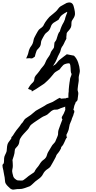

<svg xmlns="http://www.w3.org/2000/svg" viewBox="-240 -921 785 1576"><path d="M415 -343.8Q416 -331.1 412.6 -319.3Q409.2 -307.6 407.2 -295.9Q405.3 -285.2 406.2 -272.9Q407.2 -260.7 405.3 -250Q402.3 -236.3 400.9 -221.2Q399.4 -206.1 397.5 -192.4Q395.5 -181.6 399.9 -169.9Q404.3 -158.2 402.3 -147.5Q400.4 -135.7 399.4 -124.5Q398.4 -113.3 396.5 -101.6Q395.5 -96.7 391.1 -91.3Q386.7 -85.9 381.8 -84Q379.9 -74.2 375.5 -66.4Q371.1 -58.6 369.1 -48.8Q367.2 -41 365.7 -33.7Q364.3 -26.4 362.3 -18.6Q369.1 -15.6 369.6 -11.2Q370.1 -6.8 370.1 -1Q367.2 3.9 365.2 11.7Q363.3 19.5 361.3 26.4Q359.4 32.2 356 38.6Q352.5 44.9 350.6 51.8Q347.7 65.4 341.8 76.7Q335.9 87.9 332 100.6Q328.1 114.3 326.7 127Q325.2 139.6 320.3 152.3Q317.4 160.2 313.5 168.5Q309.6 176.8 305.7 184.6L303.7 188.5L306.6 191.4V203.1H311.5Q302.7 214.8 297.9 225.1Q293 235.4 289.1 245.1Q285.2 254.9 279.3 265.1Q273.4 275.4 261.7 287.1Q263.7 291 259.3 299.8Q254.9 308.6 249 317.9Q243.2 327.1 236.8 335Q230.5 342.8 227.5 345.7Q223.6 350.6 221.7 356.4Q219.7 362.3 217.8 367.2Q211.9 379.9 205.1 391.1Q198.2 402.3 191.4 416Q186.5 423.8 182.6 431.2Q178.7 438.5 173.8 446.3Q165 458 152.3 465.3Q139.6 472.7 128.9 484.4Q119.1 495.1 112.8 508.3Q106.4 521.5 95.7 532.2Q85 543 73.2 550.8Q61.5 558.6 49.8 568.4Q42 575.2 27.3 589.4Q12.7 603.5 2.9 608.4Q2 608.4 1.5 608.9Q1 609.4 0 609.4Q-23.4 617.2 -41 624Q-58.6 630.9 -84 630.9H-96.7Q-112.3 631.8 -125.5 634.8Q-138.7 637.7 -153.3 627.9H-154.3L-155.3 627Q-165 617.2 -174.8 608.4Q-184.6 599.6 -192.4 586.9Q-197.3 579.1 -198.2 569.8Q-199.2 560.5 -200.2 550.8Q-201.2 534.2 -205.1 519Q-209 503.9 -210.9 487.3Q-211.9 482.4 -212.4 477.5Q-212.9 472.7 -214.8 467.8Q-216.8 460 -218.3 452.1Q-219.7 444.3 -219.7 434.6Q-217.8 429.7 -216.3 426.8Q-214.8 423.8 -210 420.9Q-207 412.1 -207 399.4Q-207 386.7 -206.1 377Q-205.1 363.3 -197.3 348.6Q-189.5 334 -185.5 320.3Q-183.6 309.6 -183.6 299.3Q-183.6 289.1 -181.6 278.3Q-178.7 258.8 -170.9 248Q-163.1 237.3 -152.3 222.7Q-150.4 220.7 -149.9 219.7Q-149.4 218.8 -147.5 216.8Q-149.4 211.9 -144.5 203.1Q-137.7 197.3 -131.8 188Q-126 178.7 -121.1 170.9L-105.5 148.4Q-95.7 134.8 -85.4 123.5Q-75.2 112.3 -67.4 98.6Q-65.4 96.7 -65.4 96.2Q-65.4 95.7 -63.5 93.8Q-52.7 84 -46.9 72.3Q-41 60.5 -30.3 51.8Q-19.5 43.9 -8.8 37.1Q2 30.3 12.7 22.5Q23.4 14.6 33.2 5.4Q43 -3.9 53.7 -11.7Q65.4 -19.5 77.6 -25.4Q89.8 -31.2 100.6 -38.1Q112.3 -43.9 123 -50.8Q133.8 -57.6 144.5 -64.5Q156.2 -70.3 169.4 -75.2Q182.6 -80.1 193.4 -85Q208 -92.8 222.2 -102.5Q236.3 -112.3 252 -118.2L259.8 -111.3Q259.8 -111.3 265.1 -111.3Q270.5 -111.3 276.9 -112.3Q283.2 -113.3 289.6 -113.3Q295.9 -113.3 297.9 -113.3Q308.6 -120.1 321.3 -118.2Q321.3 -128.9 321.3 -139.2Q321.3 -149.4 322.3 -160.2Q322.3 -161.1 322.8 -161.1Q323.2 -161.1 323.2 -162.1Q324.2 -164.1 324.2 -172.9Q324.2 -181.6 324.2 -185.5Q325.2 -202.1 327.1 -216.3Q329.1 -230.5 331.1 -247.1Q332 -252 333 -256.8Q334 -261.7 334 -266.6Q335 -279.3 340.3 -290Q345.7 -300.8 347.7 -313.5Q341.8 -323.2 340.8 -336.9Q339.8 -350.6 339.4 -363.3Q338.9 -376 336.9 -386.2Q335 -396.5 329.1 -401.4Q320.3 -402.3 306.2 -398.9Q292 -395.5 284.2 -390.6Q279.3 -387.7 272 -378.9Q264.6 -370.1 259.8 -365.2Q257.8 -363.3 254.4 -357.4Q251 -351.6 249 -350.6Q238.3 -343.8 226.1 -336.9Q213.9 -330.1 205.1 -321.3Q195.3 -310.5 188 -300.3Q180.7 -290 170.9 -280.3Q162.1 -270.5 152.3 -261.2Q142.6 -252 132.8 -243.2Q123 -233.4 111.3 -226.6Q99.6 -219.7 88.9 -211.9Q73.2 -200.2 55.7 -189.9Q38.1 -179.7 21.5 -169.9Q18.6 -175.8 18.6 -182.6Q10.7 -182.6 3.9 -186Q-2.9 -189.5 -9.8 -191.4Q-5.9 -199.2 -2.4 -205.1Q1 -210.9 4.4 -215.8Q7.8 -220.7 11.7 -225.6Q15.6 -230.5 22.5 -237.3Q25.4 -240.2 29.8 -244.1Q34.2 -248 36.1 -252Q42 -261.7 42.5 -274.9Q43 -288.1 53.7 -301.8Q61.5 -310.5 70.3 -320.8Q79.1 -331.1 85 -339.8Q90.8 -348.6 96.2 -356.4Q101.6 -364.3 109.4 -372.1L121.1 -386.7Q128.9 -398.4 134.3 -412.6Q139.6 -426.8 148.4 -439.5Q154.3 -448.2 163.1 -460.9Q171.9 -473.6 174.8 -484.4Q177.7 -494.1 182.6 -501.5Q187.5 -508.8 193.4 -516.6Q195.3 -518.6 197.3 -522Q199.2 -525.4 201.2 -527.3Q204.1 -533.2 204.6 -547.4Q205.1 -561.5 207 -571.3Q214.8 -581.1 219.7 -589.8Q224.6 -598.6 227.5 -611.3Q230.5 -622.1 236.3 -638.7Q242.2 -655.3 251 -663.1Q261.7 -703.1 281.2 -735.4Q285.2 -741.2 288.1 -750.5Q291 -759.8 293 -761.7Q293 -765.6 295.4 -773.4Q297.9 -781.2 300.8 -789.6Q303.7 -797.9 306.6 -805.2Q309.6 -812.5 311.5 -816.4Q311.5 -822.3 310.5 -824.2Q285.2 -810.5 269.5 -798.3Q253.9 -786.1 240.2 -758.8Q229.5 -751 213.9 -742.7Q198.2 -734.4 190.4 -725.6Q181.6 -716.8 177.2 -702.1Q172.9 -687.5 165 -675.8Q157.2 -664.1 145 -655.8Q132.8 -647.5 125 -634.8Q118.2 -624 112.8 -613.3Q107.4 -602.5 101.6 -591.8Q96.7 -581.1 96.2 -568.8Q95.7 -556.6 90.8 -544.9Q87.9 -537.1 82.5 -531.7Q77.1 -526.4 72.3 -519.5Q69.3 -516.6 65.9 -513.2Q62.5 -509.8 60.5 -504.9Q56.6 -494.1 52.2 -480.5Q47.9 -466.8 45.9 -456.1Q35.2 -448.2 28.3 -443.8Q21.5 -439.5 6.8 -442.4Q5.9 -442.4 4.4 -442.9Q2.9 -443.4 2 -443.4L-25.4 -441.4L-13.7 -467.8Q-8.8 -479.5 -6.3 -492.2Q-3.9 -504.9 1 -516.6Q5.9 -530.3 14.6 -541Q23.4 -551.8 28.3 -564.5Q33.2 -577.1 35.2 -590.3Q37.1 -603.5 43.9 -616.2Q50.8 -627.9 57.1 -641.1Q63.5 -654.3 71.3 -666Q79.1 -679.7 90.8 -687Q102.5 -694.3 112.3 -705.1Q115.2 -709 117.7 -713.4Q120.1 -717.8 122.1 -722.7Q125 -728.5 131.8 -739.3Q138.7 -750 147 -760.3Q155.3 -770.5 163.1 -779.3Q170.9 -788.1 176.8 -791H175.8Q186.5 -800.8 197.3 -808.6Q208 -816.4 217.8 -826.2Q228.5 -835.9 236.3 -847.7Q244.1 -859.4 255.9 -868.2Q267.6 -876 280.8 -882.3Q293.9 -888.7 306.6 -896.5Q307.6 -896.5 308.1 -897Q308.6 -897.5 309.6 -897.5Q326.2 -902.3 336.4 -900.4Q346.7 -898.4 353.5 -891.1Q360.4 -883.8 363.8 -872.1Q367.2 -860.4 370.1 -847.7Q373 -834 374.5 -824.2Q376 -814.5 375.5 -805.7Q375 -796.9 371.6 -787.6Q368.2 -778.3 360.4 -766.6Q357.4 -762.7 354 -756.8Q350.6 -751 348.6 -747.1Q345.7 -733.4 346.2 -721.2Q346.7 -709 341.8 -696.3Q338.9 -689.5 334 -682.6Q329.1 -675.8 323.7 -669.9Q318.4 -664.1 314.5 -659.7Q310.5 -655.3 309.6 -652.3Q307.6 -650.4 307.1 -645Q306.6 -639.6 306.2 -633.8Q305.7 -627.9 305.2 -623Q304.7 -618.2 303.7 -615.2L305.7 -609.4Q303.7 -599.6 300.8 -595.2Q297.9 -590.8 293.9 -583Q290 -574.2 286.1 -565.9Q282.2 -557.6 277.3 -548.8Q275.4 -544.9 272.5 -542Q269.5 -539.1 267.6 -535.2Q260.7 -522.5 257.8 -508.3Q254.9 -494.1 247.1 -481.4Q240.2 -469.7 235.4 -458.5Q230.5 -447.3 225.6 -434.6Q215.8 -410.2 201.2 -389.6Q195.3 -381.8 193.4 -377Q197.3 -381.8 203.1 -384.8Q209 -387.7 213.9 -391.6Q225.6 -402.3 233.9 -414.1Q242.2 -425.8 254.9 -434.6Q268.6 -445.3 281.7 -455.6Q294.9 -465.8 308.6 -475.6Q324.2 -473.6 337.9 -469.7Q351.6 -465.8 367.2 -463.9Q389.6 -442.4 401.4 -408.2Q413.1 -374 415 -343.8ZM295.9 -45.9Q292 -43.9 284.2 -41.5Q276.4 -39.1 268.1 -36.1Q259.8 -33.2 252.9 -30.8Q246.1 -28.3 243.2 -25.4L244.1 -26.4Q230.5 -19.5 216.3 -21Q202.1 -22.5 191.4 -15.6Q179.7 -9.8 169.9 0.5Q160.2 10.7 149.4 18.6Q137.7 26.4 125.5 30.8Q113.3 35.2 101.6 43Q80.1 57.6 58.1 71.8Q36.1 85.9 15.6 102.5Q6.8 110.4 1.5 121.6Q-3.9 132.8 -11.7 141.6Q-28.3 160.2 -44.9 177.2Q-61.5 194.3 -74.2 216.8Q-80.1 227.5 -81.1 240.2Q-82 252.9 -86.9 263.7Q-91.8 275.4 -103 286.1Q-114.3 296.9 -117.2 304.7Q-119.1 311.5 -119.6 320.3Q-120.1 329.1 -121.1 335.9Q-122.1 339.8 -123 343.8Q-124 347.7 -125 351.6Q-125 354.5 -127.4 360.8Q-129.9 367.2 -131.8 374Q-133.8 380.9 -135.7 386.2Q-137.7 391.6 -137.7 392.6Q-136.7 398.4 -136.2 406.7Q-135.7 415 -135.3 423.8Q-134.8 432.6 -134.8 440.9Q-134.8 449.2 -135.7 454.1Q-136.7 459 -137.7 464.4Q-138.7 469.7 -139.6 474.6Q-141.6 483.4 -137.7 501Q-133.8 518.6 -130.9 527.3Q-125 543 -108.4 552.7V553.7H-107.4Q-101.6 558.6 -94.2 559.6Q-86.9 560.5 -80.1 560.5Q-72.3 560.5 -62.5 561Q-52.7 561.5 -46.9 556.6Q-36.1 549.8 -25.9 541Q-15.6 532.2 -5.9 524.4Q4.9 515.6 16.1 509.3Q27.3 502.9 37.1 495.1Q42 491.2 44.4 486.3Q46.9 481.4 49.8 475.6Q57.6 462.9 66.4 453.1Q75.2 443.4 83 430.7Q85.9 425.8 89.4 420.4Q92.8 415 96.7 410.2Q104.5 399.4 116.2 391.6Q127.9 383.8 135.7 373Q142.6 363.3 146 349.6Q149.4 335.9 156.2 325.2Q163.1 313.5 169.9 302.7Q176.8 292 182.6 281.2Q189.5 268.6 199.2 259.3Q209 250 214.8 239.3Q215.8 236.3 219.2 228Q222.7 219.7 226.6 210.9Q230.5 202.1 233.4 194.3Q236.3 186.5 236.3 183.6Q236.3 172.9 237.3 162.1Q238.3 151.4 242.2 140.6Q249 120.1 256.8 100.1Q264.6 80.1 272.5 58.6Q266.6 53.7 266.6 43.9L267.6 42V39.1Q285.2 11.7 294.9 -16.6Q296.9 -21.5 295.4 -30.8Q293.9 -40 295.9 -45.9Z"/></svg>

Font: Homemade Apple
Style: Regular
Weight: 400
Designer: Font Diner, Inc
Foundry: Font Diner, Inc
Version: Version 1.000